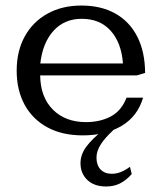

<svg xmlns="http://www.w3.org/2000/svg" viewBox="-20 -470 579 686"><path d="M275.9 13.7Q202.1 13.7 149.2 -15.1Q96.2 -43.9 67.9 -95.9Q39.6 -147.9 39.6 -217.3Q39.6 -287.6 68.4 -339.8Q97.2 -392.1 149.4 -421.1Q201.7 -450.2 271 -450.2Q341.3 -450.2 392.1 -421.6Q442.9 -393.1 470.5 -339.1Q498 -285.2 498.5 -209.5L469.2 -200.7H123.5Q124.5 -122.6 169.2 -78.1Q213.9 -33.7 287.1 -33.7Q337.9 -33.7 376 -54Q414.1 -74.2 432.1 -121.1H491.2Q471.7 -54.2 414.6 -20.3Q357.4 13.7 275.9 13.7ZM124 -243.2H419.4Q413.6 -317.9 375.2 -360.4Q336.9 -402.8 272 -402.8Q210 -402.8 171.1 -359.9Q132.3 -316.9 124 -243.2ZM359.4 196.3Q316.4 196.3 292 172.9Q267.6 149.4 267.6 113.3Q267.6 82.5 288.1 54.4Q308.6 26.4 348.6 -4.9H384.8Q354.5 22.9 339.6 46.6Q324.7 70.3 324.7 93.3Q324.7 120.1 339.4 135.5Q354 150.9 379.4 150.9Q396 150.9 411.9 144.5Q427.7 138.2 444.3 126L450.7 151.9Q430.7 174.3 408.9 185.3Q387.2 196.3 359.4 196.3Z"/></svg>

Font: Kameron
Style: Regular
Weight: 400
Designer: Vernon Adams
Foundry: Vernon Adams
Version: Version 1.100